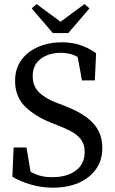

<svg xmlns="http://www.w3.org/2000/svg" viewBox="-20 -888 552 924"><path d="M156.1 -868.4 313.6 -752.3H229.4L386.8 -868.4L410.5 -847.7L308.8 -729H234.2L132.5 -847.7ZM232.1 -35.3Q302.1 -35.3 344.7 -67.1Q387.4 -98.8 387.4 -155.8Q387.4 -188.4 374.1 -210.2Q360.8 -232 333.8 -248.8Q306.8 -265.6 263.6 -282.4L225.4 -297.7Q148.7 -328.2 100.6 -375.4Q52.6 -422.6 52.6 -499Q52.6 -557.1 82.2 -598.3Q111.7 -639.4 163 -661.9Q214.3 -684.5 278 -684.5Q328.2 -684.5 369.2 -670Q410.2 -655.6 442.5 -631.6L436.3 -501H374.5L346.7 -652L411.7 -619.3V-569.3Q374.5 -604.8 343.5 -619.4Q312.4 -633.9 272.5 -633.9Q215.3 -633.9 176.4 -605.2Q137.4 -576.4 137.4 -521.2Q137.4 -474.7 166.6 -445Q195.7 -415.4 250.1 -394.4L289.5 -379.1Q355.4 -353.9 395.4 -324.3Q435.4 -294.8 453.9 -258.7Q472.4 -222.7 472.4 -175.5Q472.4 -116.5 441.9 -73.8Q411.5 -31.1 358.2 -8Q304.9 15.2 234.9 15.2Q178.9 15.2 127 -0.2Q75.1 -15.5 39.6 -37.8L45.6 -178.2H107.5L133.5 -23.8L67.8 -51.6V-99.6Q98.9 -77.9 123.5 -63.5Q148.1 -49.2 173.2 -42.3Q198.2 -35.3 232.1 -35.3Z"/></svg>

Font: Adobe Variable Font Prototype
Style: Regular
Weight: 389
Designer: Frank Grießhammer
Foundry: Adobe
Version: Version 1.004;hotconv 1.0.113;makeotfexe 2.5.65598